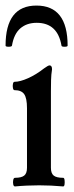

<svg xmlns="http://www.w3.org/2000/svg" viewBox="-20 -666 267 690"><path d="M34 4Q29 4 27.5 -3.5Q26 -11 27.5 -19Q29 -27 34 -27Q57 -27 67 -35Q77 -43 77 -63V-277Q77 -313 67 -327.5Q57 -342 32 -342Q28 -342 26.5 -349.5Q25 -357 26.5 -364.5Q28 -372 32 -372Q52 -372 81 -385Q110 -398 138 -420Q153 -431 158 -431Q167 -431 167 -417Q164 -398 163.5 -378.5Q163 -359 163 -339V-63Q163 -43 173 -35Q183 -27 207 -27Q211 -27 212 -19Q213 -11 212 -3.5Q211 4 207 4Q185 2 163.5 1Q142 0 121 0Q99 0 77 1Q55 2 34 4ZM0 -502Q0 -646 111 -646Q223 -646 223 -502Q223 -498 212 -498Q201 -498 201 -502Q187 -584 112 -584Q76 -584 53 -564Q30 -544 23 -502Q22 -498 11 -498Q0 -498 0 -502Z"/></svg>

Font: Junicode Two Beta Condensed Medium
Style: Regular
Weight: 500
Width: 3
Designer: Peter S. Baker
Foundry: Briery Creek Software
Version: Version 1.053; ttfautohint (v1.8.4)